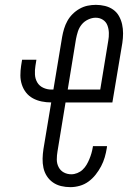

<svg xmlns="http://www.w3.org/2000/svg" viewBox="-20 -763 540 791"><path d="M270 8Q250 8 231.5 3.5Q213 -1 198 -11.5Q183 -22 173 -37.5Q163 -53 159 -71.5Q155 -90 155.5 -109.5Q156 -129 159 -149L191 -341Q171 -341 151.5 -345Q132 -349 115.5 -358Q99 -367 87.5 -381.5Q76 -396 70 -414.5Q64 -433 64 -452.5Q64 -472 67 -492L71 -517H130L126 -492Q123 -474 124 -456Q125 -438 133.5 -423.5Q142 -409 158 -401.5Q174 -394 192 -394H200L236 -611Q239 -628 244 -644.5Q249 -661 257.5 -676.5Q266 -692 279 -705Q292 -718 308 -727Q324 -736 341 -739.5Q358 -743 375 -743Q394 -743 412.5 -738.5Q431 -734 446 -723.5Q461 -713 470 -697Q479 -681 483 -663Q487 -645 487 -625.5Q487 -606 484 -586L443 -341H250L217 -140Q214 -123 214 -106Q214 -89 221.5 -74.5Q229 -60 243 -52.5Q257 -45 274 -45Q286 -45 298.5 -50Q311 -55 320.5 -64Q330 -73 336.5 -84Q343 -95 348 -107Q353 -119 356.5 -131Q360 -143 362 -155L363 -161H421L420 -153Q417 -134 411.5 -115Q406 -96 396.5 -78Q387 -60 374 -43.5Q361 -27 344.5 -15Q328 -3 308.5 2.5Q289 8 270 8ZM259 -394H393L426 -595Q429 -611 428.5 -627.5Q428 -644 422.5 -658.5Q417 -673 404 -681.5Q391 -690 374 -690Q359 -690 343 -682.5Q327 -675 316.5 -662Q306 -649 301 -633.5Q296 -618 293 -602Z"/></svg>

Font: Iosevka Light
Style: Italic
Weight: 300
Italic angle: -9°
Monospace: yes
Designer: Belleve Invis
Foundry: Belleve Invis
Version: Version 32.5.0; ttfautohint (v1.8.4)